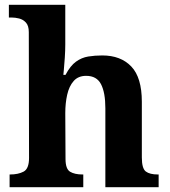

<svg xmlns="http://www.w3.org/2000/svg" viewBox="-20 -780 707 800"><path d="M20 0V-53H22Q56 -53 78.5 -65Q101 -77 101 -122L100 -646Q100 -673 88 -686Q76 -699 59.5 -703Q43 -707 29 -707H17V-760H252V-595Q252 -569 250 -539.5Q248 -510 246 -489Q244 -468 244 -468H253Q273 -506 296.5 -523Q320 -540 347.5 -544.5Q375 -549 406 -549Q483 -549 527 -503Q571 -457 571 -356V-124Q571 -78 587.5 -65.5Q604 -53 638 -53H641V0H419V-329Q419 -394 401 -429Q383 -464 339 -464Q306 -464 287 -442.5Q268 -421 260 -385.5Q252 -350 252 -309L253 -118Q253 -76 272 -64.5Q291 -53 324 -53H327V0Z"/></svg>

Font: Noto Serif Tibetan
Style: Bold
Weight: 700
Designer: Monotype Design Team
Foundry: Monotype Imaging Inc.
Version: Version 2.103; ttfautohint (v1.8.4.7-5d5b)